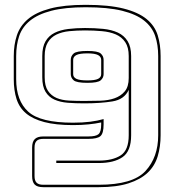

<svg xmlns="http://www.w3.org/2000/svg" viewBox="-20 -765 733 795"><path d="M159 10Q134 10 123.5 -1Q113 -12 113 -36V-154Q113 -178 124 -189Q135 -200 159 -200H346Q377 -200 388 -209.5Q399 -219 399 -250V-258Q376 -253 346.5 -250Q317 -247 282 -247Q211 -247 163.5 -259.5Q116 -272 88 -295.5Q60 -319 48.5 -355Q37 -391 37 -437V-533Q37 -580 50 -619Q63 -658 96 -686Q129 -714 187 -729.5Q245 -745 335 -745Q431 -745 492 -729.5Q553 -714 587 -686Q621 -658 633 -619Q645 -580 645 -533V-205Q645 -158 633 -118Q621 -78 591.5 -50Q562 -22 512.5 -6Q463 10 389 10ZM389 0Q530 0 582.5 -57Q635 -114 635 -205V-533Q635 -579 622.5 -616Q610 -653 577 -679.5Q544 -706 485.5 -720.5Q427 -735 335 -735Q249 -735 193 -720.5Q137 -706 104.5 -679.5Q72 -653 59.5 -616Q47 -579 47 -533V-437Q47 -348 97 -302.5Q147 -257 282 -257Q322 -257 353.5 -261Q385 -265 409 -272V-250Q409 -213 396 -201.5Q383 -190 346 -190H159Q140 -190 131.5 -181.5Q123 -173 123 -154V-36Q123 -17 131.5 -8.5Q140 0 159 0ZM213 -90V-100H389Q446 -100 479.5 -121.5Q513 -143 513 -205V-393Q495 -353 445 -345Q395 -337 329 -337Q292 -337 260.5 -339.5Q229 -342 205.5 -352.5Q182 -363 168.5 -385Q155 -407 155 -445V-533Q155 -571 168.5 -594Q182 -617 206 -629Q230 -641 262.5 -645Q295 -649 332 -649Q372 -649 407 -645.5Q442 -642 468 -630Q494 -618 508.5 -594.5Q523 -571 523 -533V-205Q523 -139 487.5 -114.5Q452 -90 389 -90ZM329 -347Q362 -347 395 -348Q428 -349 454 -358Q480 -367 496.5 -386.5Q513 -406 513 -442V-533Q513 -569 498.5 -590.5Q484 -612 459.5 -622.5Q435 -633 402 -636Q369 -639 332 -639Q298 -639 267.5 -636Q237 -633 214 -622Q191 -611 178 -589.5Q165 -568 165 -533V-445Q165 -409 178.5 -389Q192 -369 214 -359.5Q236 -350 266 -348.5Q296 -347 329 -347ZM409 -458Q409 -443 397 -432.5Q385 -422 342 -422Q297 -422 285 -432.5Q273 -443 273 -458V-517Q273 -533 285 -543.5Q297 -554 342 -554Q385 -554 397 -543.5Q409 -533 409 -517ZM342 -432Q373 -432 386 -438.5Q399 -445 399 -458V-517Q399 -530 386 -537Q373 -544 342 -544Q309 -544 296 -537Q283 -530 283 -517V-458Q283 -445 296.5 -438.5Q310 -432 342 -432Z"/></svg>

Font: Bungee Outline
Style: Regular
Weight: 400
Designer: David Jonathan Ross
Foundry: David Jonathan Ross
Version: Version 1.001;PS 1.0;hotconv 1.0.72;makeotf.lib2.5.5900